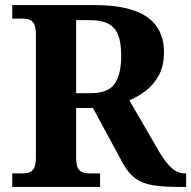

<svg xmlns="http://www.w3.org/2000/svg" viewBox="-20 -734 751 754"><path d="M28 0V-53H70Q83.7 -53 95.2 -57Q106.7 -61.1 113.8 -74Q121 -87 121 -113V-600Q121 -626.9 113.8 -639.9Q106.7 -652.9 95.2 -657Q83.7 -661 70 -661H28V-714H350Q445 -714 505.5 -693Q566 -672 595 -630.5Q624 -589 624 -529Q624 -475.6 604 -438.8Q584 -402 553 -378Q522 -354 488 -340L607 -135Q633 -92 656 -72.5Q679 -53 707 -53H711V0H678Q618 0 578 -7Q538 -14 511.5 -33.5Q485 -53 464 -90L345 -310H279V-113Q279 -87 286 -74Q293 -61 305 -57Q317 -53 330 -53H373V0ZM334.6 -368Q404.4 -368 430.2 -404.8Q456 -441.5 456 -515.1Q456 -566 444 -596.5Q432 -627 405 -641Q378.1 -655 332.9 -655H279V-368Z"/></svg>

Font: Noto Serif Kannada
Style: Regular
Weight: 400
Designer: Universal Thirst, Indian Type Foundry and the Monotype Design Team
Foundry: Monotype Imaging Inc.
Version: Version 2.003